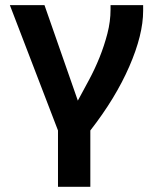

<svg xmlns="http://www.w3.org/2000/svg" viewBox="-20 -532 604 742"><path d="M151.9 -512.2 280.8 -143.1Q300.8 -180.2 323.5 -222.2Q346.2 -264.2 364.5 -309.6Q382.8 -355 395 -402.1Q407.2 -449.2 407.2 -495.1V-512.2H533.2V-490.2Q533.2 -397.9 479.7 -275.1Q426.3 -152.3 329.1 -27.8V189.9H204.1V-27.8L18.1 -512.2Z"/></svg>

Font: Clear Sans
Style: Bold
Weight: 700
Foundry: Intel Corporation
Version: Version 1.00